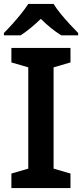

<svg xmlns="http://www.w3.org/2000/svg" viewBox="-20 -958 418 978"><path d="M339 0H38V-74L124 -99V-615L38 -640V-714H339V-640L253 -615V-99L339 -74ZM253 -938Q266 -916 288.5 -888.5Q311 -861 335.5 -834.5Q360 -808 378 -790V-778H292Q266 -794 240 -815Q214 -836 188 -862Q161 -836 136 -815.5Q111 -795 85 -778H0V-790Q19 -809 42.5 -835Q66 -861 88 -888.5Q110 -916 124 -938Z"/></svg>

Font: Noto Sans Khmer SemiBold
Style: Regular
Weight: 600
Version: Version 2.003